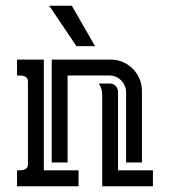

<svg xmlns="http://www.w3.org/2000/svg" viewBox="-20 -647 590 667"><path d="M214.8 -384.8V-82.5H159.7V-439.9H364.7Q387.2 -439.9 407 -431.4Q426.8 -422.9 441.4 -408Q456.1 -393.1 464.6 -373.3Q473.1 -353.5 473.1 -331.1V-82.5H418V-326.7Q418 -338.4 413.3 -349.1Q408.7 -359.9 400.9 -367.7Q393.1 -375.5 382.3 -380.1Q371.6 -384.8 359.9 -384.8ZM39.1 -439.9H132.3V-55.2H252.9V0H39.1V-55.2Q44.9 -55.2 51.8 -55.4Q58.6 -55.7 64.2 -57.6Q69.8 -59.6 73.5 -64Q77.1 -68.4 77.1 -76.7V-362.8Q77.1 -371.6 73.5 -376Q69.8 -380.4 64.2 -382.3Q58.6 -384.3 52 -384.5Q45.4 -384.8 39.1 -384.8ZM335 -319.3Q335 -329.1 331.8 -338.9Q328.6 -348.6 323.2 -356.9H361.3Q373 -356.9 381.6 -348.4Q390.1 -339.8 390.1 -328.1V-55.2H511.2V0H335ZM229.5 -627 310.1 -486.8H245.6L150.9 -627Z"/></svg>

Font: Isar CAT
Style: Regular
Weight: 400
Designer: Digitized by Peter Wiegel
Foundry: CAT-Fonts, Peter Wiegel
Version: Version 1.000; ttfautohint (v1.3)